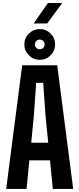

<svg xmlns="http://www.w3.org/2000/svg" viewBox="-20 -1222 514 1242"><path d="M20 0 123.5 -800H350L453.5 0H321.5L303.5 -185H170L152 0ZM182 -298.5H292L274.5 -473.5L259.5 -686.5H214L199 -473ZM237 -835Q196.5 -835 167 -864.2Q137.5 -893.5 137.5 -934.5Q137.5 -976 167 -1005Q196.5 -1034 237 -1034Q278.5 -1034 307.5 -1005Q336.5 -976 336.5 -934.5Q336.5 -893.5 307.2 -864.2Q278 -835 237 -835ZM237 -903Q250.5 -903 259.5 -912.2Q268.5 -921.5 268.5 -934.5Q268.5 -948 259.5 -957Q250.5 -966 237 -966Q224.5 -966 215 -957Q205.5 -948 205.5 -934.5Q205.5 -921.5 214.8 -912.2Q224 -903 237 -903ZM197.5 -1070 290 -1202.5H382.5L285 -1070Z"/></svg>

Font: Big Shoulders
Style: Bold
Weight: 700
Designer: Patric King
Foundry: XO Type Co
Version: Version 2.002